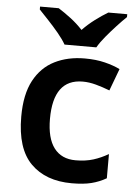

<svg xmlns="http://www.w3.org/2000/svg" viewBox="-55 -808 610 860"><g transform="rotate(5 250.5 -378.0)"><path d="M300 10Q183 10 116 -57Q49 -124 49 -268Q49 -368 82.5 -430.5Q116 -493 175 -522.5Q234 -552 310 -552Q361 -552 401 -542Q441 -532 469 -518L432 -419Q401 -431 370 -439.5Q339 -448 310 -448Q178 -448 178 -269Q178 -182 211.5 -138Q245 -94 308 -94Q353 -94 388 -105Q423 -116 455 -135V-26Q424 -8 388.5 1Q353 10 300 10ZM214 -606Q201 -629 178.5 -656Q156 -683 132 -708.5Q108 -734 90 -753V-766H174Q201 -749 230 -727Q259 -705 284 -678Q310 -705 340 -727.5Q370 -750 397 -766H482V-753Q463 -735 439 -709Q415 -683 392.5 -656Q370 -629 357 -606Z"/></g></svg>

Font: Noto Sans Gujarati SemiBold
Style: Regular
Weight: 600
Designer: Jelle Bosma - Monotype Design Team, Universal Thirst
Foundry: Monotype Imaging Inc.
Version: Version 2.106; ttfautohint (v1.8.4.7-5d5b)